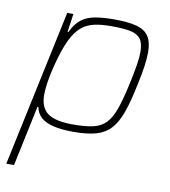

<svg xmlns="http://www.w3.org/2000/svg" viewBox="-81 -587 758 857"><g transform="rotate(10 298.0 -159.0)"><path d="M5 200 156 -510H184L172 -427H176Q194 -466 219.5 -485.5Q245 -505 281 -511.5Q317 -518 367 -518Q431 -518 469 -508Q507 -498 524.5 -472Q542 -446 542 -399Q542 -372 537 -336.5Q532 -301 522 -255Q506 -175 488 -123.5Q470 -72 444 -43.5Q418 -15 378 -3.5Q338 8 276 8Q224 8 187.5 0Q151 -8 129.5 -26Q108 -44 102 -74H98L40 200ZM267 -24Q323 -24 358.5 -32Q394 -40 416.5 -63.5Q439 -87 455 -133Q471 -179 487 -255Q497 -301 502.5 -335.5Q508 -370 508 -395Q508 -434 493.5 -453.5Q479 -473 447 -479.5Q415 -486 361 -486Q313 -486 282 -478.5Q251 -471 230 -454.5Q209 -438 192 -410Q181 -392 170 -365Q159 -338 150 -307Q141 -276 133.5 -244Q126 -212 122 -183Q118 -154 118 -133Q118 -74 153 -49Q188 -24 267 -24Z"/></g></svg>

Font: Saira Thin
Style: Italic
Weight: 100
Italic angle: -12°
Designer: Hector Gatti with collaboration of the Omnibus-Type team
Foundry: Omnibus-Type
Version: Version 1.101